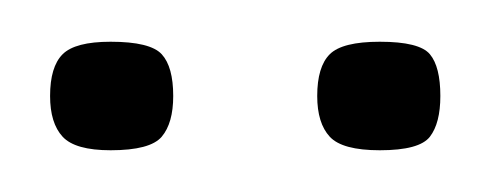

<svg xmlns="http://www.w3.org/2000/svg" viewBox="-20 -619 235 92"><path d="M63 -573Q63 -560 57.5 -553.5Q52 -547 33 -547Q16 -547 10 -553.5Q4 -560 4 -573Q4 -587 10 -593Q16 -599 33 -599Q52 -599 57.5 -593Q63 -587 63 -573ZM191 -573Q191 -560 186 -553.5Q181 -547 162 -547Q144 -547 138 -553.5Q132 -560 132 -573Q132 -587 138 -593Q144 -599 162 -599Q181 -599 186 -593Q191 -587 191 -573Z"/></svg>

Font: Glory ExtraLight
Style: Regular
Weight: 250
Version: Version 1.011